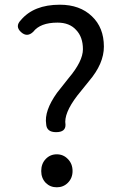

<svg xmlns="http://www.w3.org/2000/svg" viewBox="-20 -782 514 815"><path d="M218 -221Q178 -221 176 -255Q167 -311 222 -388L271 -450Q332 -522 332 -573Q332 -625 303 -655Q275 -686 224 -686Q151 -686 121 -647Q95 -622 69 -646Q43 -670 68 -696Q123 -762 234 -762Q319 -762 370 -713Q421 -665 421 -584Q421 -512 358 -438Q333 -407 308 -376Q250 -300 258 -253Q259 -221 218 -221ZM174 -6Q155 -26 155 -56Q155 -87 174 -107Q193 -127 221 -127Q249 -127 268 -107Q288 -87 288 -56Q288 -26 268 -6Q249 13 221 13Q193 13 174 -6Z"/></svg>

Font: Swei Gothic CJK TC Regular
Style: Regular
Weight: 400
Version: Version 2.129